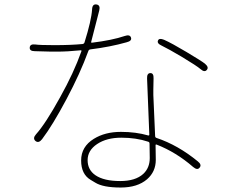

<svg xmlns="http://www.w3.org/2000/svg" viewBox="-20 -802 1040 859"><path d="M520 37Q441 37 406 15Q396 9 386 3Q343 -22 343 -84Q343 -146 400 -181Q450 -212 521 -212Q588 -212 643 -196Q648 -195 648 -200L638 -451Q637 -475 653 -475Q668 -475 667 -451L666 -401Q666 -389 666 -377L674 -194Q674 -187 680 -185Q776 -153 865 -80Q884 -65 873 -52Q863 -39 844 -55Q768 -121 681 -155Q676 -157 676 -152L677 -87Q677 -34 638 0Q595 37 520 37ZM518 8Q586 8 621 -24Q650 -51 650 -95L649 -160Q649 -166 643 -168Q589 -186 523 -186Q457 -186 414.5 -157.5Q372 -129 372 -85.5Q372 -42 407 -18Q445 8 518 8ZM168 -179Q153 -160 139 -171Q125 -183 141 -201Q184 -249 249 -367Q310 -476 344 -572Q346 -577 341 -577Q283 -571 234 -571Q222 -571 210 -571L136 -573Q112 -573 113 -589Q114 -606 138 -603Q158 -600 223 -600Q297 -600 349 -605Q356 -606 358 -612Q389 -711 392 -760Q393 -785 412 -782Q430 -779 424 -755L388 -615Q387 -610 392 -611Q482 -622 538 -641Q561 -649 566 -634Q571 -619 547 -613Q473 -592 384 -581Q377 -580 375 -573Q339 -474 277 -357.5Q215 -241 168 -179ZM905 -489Q895 -477 877 -493Q861 -507 793 -548Q734 -583 703 -598Q681 -608 687 -621Q692 -633 714 -624Q748 -609 815 -569Q882 -529 897 -517Q916 -501 905 -489Z"/></svg>

Font: Resource Han Rounded JP ExtraLight
Style: Regular
Weight: 250
Designer: Cyano Hao (round all glyphs); Ryoko NISHIZUKA 西塚涼子 (kana, bopomofo & ideographs); Paul D. Hunt (Latin, Greek & Cyrillic)
Foundry: Cyano Hao
Version: 0.990